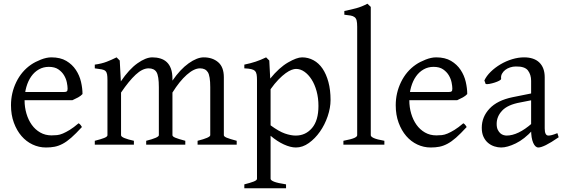

<svg xmlns="http://www.w3.org/2000/svg" viewBox="-20 -777 3027 1031"><path d="M423 -272Q414 -262 399.5 -254Q385 -246 369 -239H89L90 -283H324Q335 -283 339 -286.5Q343 -290 343 -301Q343 -314 339 -334Q335 -354 324 -372.5Q313 -391 293.5 -404.5Q274 -418 242 -418Q213 -418 189 -404.5Q165 -391 148 -367Q131 -343 121.5 -310Q112 -277 112 -238Q112 -201 122 -167Q132 -133 150.5 -107Q169 -81 196 -65.5Q223 -50 257 -50Q272 -50 286.5 -51.5Q301 -53 317.5 -60Q334 -67 354.5 -79.5Q375 -92 402 -115Q408 -112 413 -105.5Q418 -99 420 -95Q387 -59 362.5 -37.5Q338 -16 316 -4.5Q294 7 273 11Q252 15 227 15Q189 15 155 -1Q121 -17 95.5 -46.5Q70 -76 54.5 -118Q39 -160 39 -212Q39 -278 67.5 -336.5Q96 -395 147 -430Q169 -445 199.5 -457Q230 -469 256 -469Q304 -469 336 -450Q368 -431 387.5 -401.5Q407 -372 415 -337.5Q423 -303 423 -272Z M1041 0V-21Q1109 -38 1109 -51V-309Q1109 -369 1096 -389.5Q1083 -410 1054 -410Q1022 -410 983 -375.5Q944 -341 906 -280V-51Q906 -44 921.5 -37.5Q937 -31 975 -21V0H765V-21Q833 -38 833 -51V-309Q833 -369 820.5 -389.5Q808 -410 778 -410Q745 -410 708.5 -376Q672 -342 630 -280V-51Q630 -43 648.5 -35.5Q667 -28 699 -21V0H489V-21Q521 -29 539 -36Q557 -43 557 -51V-347Q557 -366 555 -377.5Q553 -389 546.5 -395.5Q540 -402 526.5 -404.5Q513 -407 489 -410V-430Q526 -435 553 -445.5Q580 -456 606 -469L623 -452L629 -340Q673 -405 718 -437Q763 -469 798 -469Q821 -469 841 -463Q861 -457 875.5 -443.5Q890 -430 898 -408Q906 -386 906 -353V-344Q948 -405 993 -437Q1038 -469 1074 -469Q1121 -469 1151.5 -443Q1182 -417 1182 -362V-51Q1182 -44 1197.5 -37.5Q1213 -31 1251 -21V0Z M1755 -240Q1755 -198 1739.5 -152.5Q1724 -107 1698 -70Q1672 -33 1638.5 -9Q1605 15 1569 15Q1540 15 1504 -1.5Q1468 -18 1433 -48V183Q1433 191 1451.5 198.5Q1470 206 1516 213V234H1292V213Q1324 205 1342 198Q1360 191 1360 183V-347Q1360 -365 1358 -377Q1356 -389 1349 -396Q1342 -403 1328.5 -406Q1315 -409 1292 -410V-430Q1326 -437 1353 -446Q1380 -455 1409 -469L1426 -452L1431 -355Q1479 -414 1526.5 -441.5Q1574 -469 1602 -469Q1635 -469 1663.5 -453.5Q1692 -438 1712 -408.5Q1732 -379 1743.5 -336.5Q1755 -294 1755 -240ZM1690 -208Q1690 -251 1680 -287.5Q1670 -324 1653 -350.5Q1636 -377 1614.5 -392Q1593 -407 1569 -407Q1560 -407 1546 -402Q1532 -397 1514 -384Q1496 -371 1475.5 -350Q1455 -329 1433 -298V-104Q1478 -71 1510 -60Q1542 -49 1568 -49Q1621 -49 1655.5 -89.5Q1690 -130 1690 -208Z M1824 0V-21Q1866 -29 1882 -36Q1898 -43 1898 -51V-633Q1898 -655 1895 -667Q1892 -679 1884 -685Q1876 -691 1863 -693.5Q1850 -696 1829 -698V-718Q1864 -725 1893.5 -733Q1923 -741 1953 -757L1971 -740V-51Q1971 -43 1987.5 -35.5Q2004 -28 2044 -21V0Z M2489 -272Q2480 -262 2465.5 -254Q2451 -246 2435 -239H2155L2156 -283H2390Q2401 -283 2405 -286.5Q2409 -290 2409 -301Q2409 -314 2405 -334Q2401 -354 2390 -372.5Q2379 -391 2359.5 -404.5Q2340 -418 2308 -418Q2279 -418 2255 -404.5Q2231 -391 2214 -367Q2197 -343 2187.5 -310Q2178 -277 2178 -238Q2178 -201 2188 -167Q2198 -133 2216.5 -107Q2235 -81 2262 -65.5Q2289 -50 2323 -50Q2338 -50 2352.5 -51.5Q2367 -53 2383.5 -60Q2400 -67 2420.5 -79.5Q2441 -92 2468 -115Q2474 -112 2479 -105.5Q2484 -99 2486 -95Q2453 -59 2428.5 -37.5Q2404 -16 2382 -4.5Q2360 7 2339 11Q2318 15 2293 15Q2255 15 2221 -1Q2187 -17 2161.5 -46.5Q2136 -76 2120.5 -118Q2105 -160 2105 -212Q2105 -278 2133.5 -336.5Q2162 -395 2213 -430Q2235 -445 2265.5 -457Q2296 -469 2322 -469Q2370 -469 2402 -450Q2434 -431 2453.5 -401.5Q2473 -372 2481 -337.5Q2489 -303 2489 -272Z M2980 -40Q2938 -11 2911.5 2Q2885 15 2871 15Q2854 15 2843 -10.5Q2832 -36 2832 -80V-343Q2832 -376 2815 -398.5Q2798 -421 2750 -420Q2734 -420 2719 -415Q2704 -410 2693 -401.5Q2682 -393 2675.5 -381Q2669 -369 2671 -354Q2671 -349 2660.5 -343.5Q2650 -338 2636 -333.5Q2622 -329 2608 -326.5Q2594 -324 2588 -326L2581 -345Q2592 -369 2615 -391.5Q2638 -414 2667.5 -431.5Q2697 -449 2730 -459Q2763 -469 2794 -469Q2848 -469 2876.5 -441Q2905 -413 2905 -362V-87Q2905 -49 2925 -49Q2932 -49 2942.5 -51.5Q2953 -54 2973 -62ZM2774 -227Q2707 -215 2677 -183.5Q2647 -152 2647 -112Q2647 -92 2653 -80Q2659 -68 2667 -61Q2675 -54 2684.5 -51.5Q2694 -49 2700 -49Q2762 -49 2837 -115L2841 -79Q2795 -29 2749.5 -7Q2704 15 2671 15Q2653 15 2634.5 9Q2616 3 2601 -9.5Q2586 -22 2576.5 -42Q2567 -62 2567 -91Q2567 -149 2608.5 -193.5Q2650 -238 2732 -255L2886 -286L2891 -250Z"/></svg>

Font: Kalpurush
Style: Regular
Weight: 400
Designer: Md. Tanbin Islam Siyam
Foundry: Tanbin Islam Siyam
Version: Version 0.258